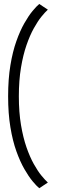

<svg xmlns="http://www.w3.org/2000/svg" viewBox="-20 -776 304 993"><path d="M183 197.5 227.5 168Q213.5 155.5 194.2 132Q175 108.5 154.8 72.2Q134.5 36 117 -14.2Q99.5 -64.5 88.5 -130Q77.5 -195.5 77.5 -278Q77.5 -360.5 88.5 -426.2Q99.5 -492 117 -542.5Q134.5 -593 154.8 -629.5Q175 -666 194.2 -689.8Q213.5 -713.5 227.5 -726L183 -755.5Q168.5 -743.5 148.2 -719Q128 -694.5 106 -656Q84 -617.5 64.8 -563.5Q45.5 -509.5 33.8 -438.5Q22 -367.5 22 -278Q22 -188.5 33.8 -117.8Q45.5 -47 64.8 6.5Q84 60 106 98.2Q128 136.5 148.2 161Q168.5 185.5 183 197.5Z"/></svg>

Font: Anybody UltraCondensed Thin Light
Style: Regular
Weight: 300
Version: Version 1.111